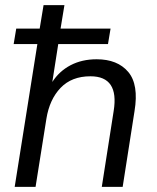

<svg xmlns="http://www.w3.org/2000/svg" viewBox="-20 -725 608 745"><path d="M37 0 125 -554H33L43 -614H134L149 -705H230L215 -614H409L399 -554H206L183 -407Q210 -449 254 -472Q298 -495 355 -495Q436 -495 477.5 -446Q519 -397 502 -294L456 0H375L421 -294Q443 -429 331 -429Q258 -429 215 -384Q172 -339 160 -264L118 0Z"/></svg>

Font: Nunito Sans
Style: Italic
Weight: 400
Italic angle: -9°
Designer: Vernon Adams
Foundry: Vernon Adams
Version: Version 3.006; ttfautohint (v1.8.3)